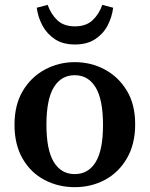

<svg xmlns="http://www.w3.org/2000/svg" viewBox="-20 -760 619 794"><path d="M289 14Q221 14 164 -16Q107 -46 73.5 -104Q40 -162 40 -244Q40 -327 74.5 -384.5Q109 -442 166 -472.5Q223 -503 289 -503Q356 -503 412.5 -473Q469 -443 504 -386Q539 -329 539 -246Q539 -164 505 -105.5Q471 -47 414.5 -16.5Q358 14 289 14ZM289 -40Q345 -40 375.5 -89.5Q406 -139 406 -243Q406 -348 375.5 -398.5Q345 -449 289 -449Q233 -449 202.5 -399Q172 -349 172 -244Q172 -140 202.5 -90Q233 -40 289 -40ZM132 -728 177 -740Q191 -701 217.5 -676Q244 -651 290 -651Q336 -651 363 -676.5Q390 -702 403 -740L448 -728Q443 -689 425 -654.5Q407 -620 373.5 -598Q340 -576 290 -576Q240 -576 207 -598Q174 -620 155.5 -654.5Q137 -689 132 -728Z"/></svg>

Font: Source Serif 4 SmText Semibold
Style: Regular
Weight: 600
Designer: Frank Grießhammer
Foundry: Adobe
Version: Version 4.005;hotconv 1.1.0;makeotfexe 2.6.0